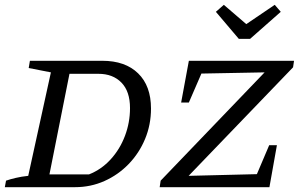

<svg xmlns="http://www.w3.org/2000/svg" viewBox="-20 -776 1254 796"><path d="M404 -524Q499 -524 552.5 -472Q606 -420 606 -326Q606 -259 581.5 -200Q557 -141 513.5 -96Q470 -51 413 -25.5Q356 0 291 0H0L5 -27Q22 -33 45.5 -38.5Q69 -44 97 -47L191 -476L99 -494L104 -524ZM349 -53Q400 -73 438.5 -115Q477 -157 498 -212.5Q519 -268 519 -328Q519 -397 483.5 -433.5Q448 -470 388 -470H268L185 -53ZM1195 -497 762 -47 1045 -54 1096 -174H1128L1097 0H642L646 -27L1077 -476L815 -471L763 -351H731L763 -524H1199ZM970 -615 875 -727 908 -756 1001 -676 1119 -756 1144 -727 1017 -615Z"/></svg>

Font: Piazzolla SC
Style: Italic
Weight: 400
Italic angle: -11.3°
Designer: Juan Pablo del Peral
Foundry: Huerta Tipografica
Version: Version 1.330